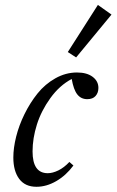

<svg xmlns="http://www.w3.org/2000/svg" viewBox="-20 -734 465 766"><path d="M283.7 -504.9 250.5 -526.4 370.6 -714.4 424.8 -675.8ZM125.5 11.2Q80.1 11.2 56.6 -20.3Q33.2 -51.8 33.2 -105.5Q33.2 -143.6 44.4 -188.7Q55.7 -233.9 77.9 -279.1Q100.1 -324.2 129.9 -361.3Q159.7 -398.4 200.9 -421.6Q242.2 -444.8 287.1 -444.8Q326.7 -444.8 349.6 -427.5Q372.6 -410.2 372.6 -383.3Q372.6 -363.8 361.3 -351.1Q350.1 -338.4 328.1 -338.4Q303.2 -338.4 288.3 -357.4Q273.4 -376.5 266.1 -418.9Q217.3 -393.1 180.9 -342.5Q144.5 -292 127.2 -237.1Q109.9 -182.1 109.9 -129.9Q109.9 -43 170.4 -43Q189.9 -43 212.9 -54.2Q235.8 -65.4 256.8 -87.9L272.9 -73.7Q243.7 -34.2 204.6 -11.5Q165.5 11.2 125.5 11.2Z"/></svg>

Font: Elstob
Style: Italic
Weight: 400
Italic angle: -20°
Designer: Peter S. Baker
Version: Version 1.015